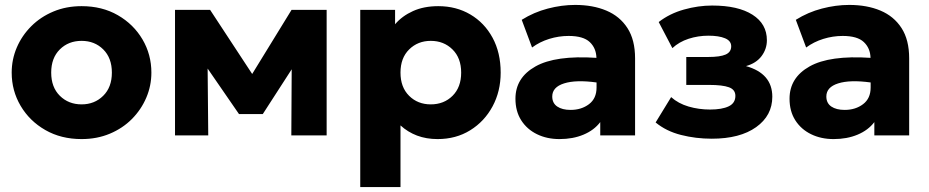

<svg xmlns="http://www.w3.org/2000/svg" viewBox="-20 -550 3775 780"><path d="M311.5 15Q228 15 164 -21.8Q100 -58.5 63.8 -120Q27.5 -181.5 27.5 -255Q27.5 -308.5 48.2 -357Q69 -405.5 107 -443.5Q145 -481.5 197 -503.2Q249 -525 311.5 -525Q395 -525 458.8 -488.2Q522.5 -451.5 558.8 -390Q595 -328.5 595 -255Q595 -201.5 574.2 -153Q553.5 -104.5 515.8 -66.5Q478 -28.5 426 -6.8Q374 15 311.5 15ZM311.5 -126Q364 -126 399.2 -160.8Q434.5 -195.5 434.5 -255Q434.5 -314.5 399.5 -349.2Q364.5 -384 311.5 -384Q258 -384 223 -349.2Q188 -314.5 188 -255Q188 -195.5 223.2 -160.8Q258.5 -126 311.5 -126Z M691 0V-510H833.5L1004.5 -249.5L1164.5 -510H1307V0H1163.5L1165 -268.5L1047.5 -86.5H951L823.5 -271.5L826 0Z M1443.5 210V-510H1585V-451.5Q1613.5 -485 1657.8 -505Q1702 -525 1760.5 -525Q1833.5 -525 1890.8 -491.2Q1948 -457.5 1981 -396.8Q2014 -336 2014 -255Q2014 -179 1981 -117.8Q1948 -56.5 1890.2 -20.8Q1832.5 15 1757.5 15Q1712 15 1674.2 0.8Q1636.5 -13.5 1607 -40.5V210ZM1730 -126Q1783.5 -126 1818.5 -160.8Q1853.5 -195.5 1853.5 -255Q1853.5 -314.5 1818.2 -349.2Q1783 -384 1730 -384Q1677.5 -384 1642.2 -349.2Q1607 -314.5 1607 -255Q1607 -195.5 1642 -160.8Q1677 -126 1730 -126Z M2253 15Q2202 15 2161.5 -4.8Q2121 -24.5 2097.5 -61.2Q2074 -98 2074 -149Q2074 -234.5 2155.5 -280.2Q2237 -326 2403 -315Q2402 -354.5 2375.8 -379.2Q2349.5 -404 2290 -404Q2250 -404 2211.2 -392Q2172.5 -380 2141.5 -357L2099.5 -469.5Q2149 -500.5 2205.5 -515.2Q2262 -530 2316.5 -530Q2388.5 -530 2443.2 -507Q2498 -484 2529 -436Q2560 -388 2560 -313V0H2418.5V-54Q2393.5 -21 2350.5 -3Q2307.5 15 2253 15ZM2223.5 -158Q2223.5 -131 2243.8 -117.2Q2264 -103.5 2298 -103.5Q2342 -103.5 2372.8 -126.8Q2403.5 -150 2403.5 -194.5V-215Q2319.5 -226.5 2271.5 -211.2Q2223.5 -196 2223.5 -158Z M2871.5 13.5Q2806.5 13.5 2746.5 -1.8Q2686.5 -17 2643.5 -52.5L2706.5 -155.5Q2735.5 -129.5 2777.2 -117.2Q2819 -105 2864.5 -105Q2913 -105 2940.2 -118Q2967.5 -131 2967.5 -160.5Q2967.5 -186 2941.2 -195.5Q2915 -205 2861.5 -205H2768V-318.5H2857Q2905.5 -318.5 2928 -328.5Q2950.5 -338.5 2950.5 -362Q2950.5 -384 2925.5 -394.5Q2900.5 -405 2858 -405Q2816 -405 2777.5 -392.5Q2739 -380 2711.5 -354.5L2656 -460.5Q2700.5 -495 2758.5 -511.2Q2816.5 -527.5 2873 -527.5Q2978.5 -527.5 3037 -490.2Q3095.5 -453 3095.5 -386.5Q3095.5 -351 3073.8 -322Q3052 -293 3010.5 -281.5Q3117.5 -251.5 3117.5 -157Q3117.5 -80.5 3051.8 -33.5Q2986 13.5 2871.5 13.5Z M3366.5 15Q3315.5 15 3275 -4.8Q3234.5 -24.5 3211 -61.2Q3187.5 -98 3187.5 -149Q3187.5 -234.5 3269 -280.2Q3350.5 -326 3516.5 -315Q3515.5 -354.5 3489.2 -379.2Q3463 -404 3403.5 -404Q3363.5 -404 3324.8 -392Q3286 -380 3255 -357L3213 -469.5Q3262.5 -500.5 3319 -515.2Q3375.5 -530 3430 -530Q3502 -530 3556.8 -507Q3611.5 -484 3642.5 -436Q3673.5 -388 3673.5 -313V0H3532V-54Q3507 -21 3464 -3Q3421 15 3366.5 15ZM3337 -158Q3337 -131 3357.2 -117.2Q3377.5 -103.5 3411.5 -103.5Q3455.5 -103.5 3486.2 -126.8Q3517 -150 3517 -194.5V-215Q3433 -226.5 3385 -211.2Q3337 -196 3337 -158Z"/></svg>

Font: Geologica
Style: Bold
Weight: 700
Designer: Sindre Bremnes, Frode Helland
Foundry: Monokrom Skriftforlag AS
Version: Version 1.010; ttfautohint (v1.8.4.7-5d5b);gftools[0.9.28]